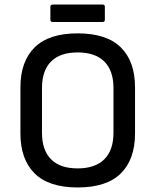

<svg xmlns="http://www.w3.org/2000/svg" viewBox="-20 -814 685 846"><path d="M322 12Q195 12 132.5 -50Q70 -112 70 -226V-429Q70 -543 132.5 -605Q195 -667 322 -667Q450 -667 512.5 -605Q575 -543 575 -429V-226Q575 -112 512.5 -50Q450 12 322 12ZM322 -72Q399 -72 439.5 -112Q480 -152 480 -229V-426Q480 -503 439.5 -543Q399 -583 322 -583Q245 -583 205 -543Q165 -503 165 -426V-229Q165 -152 205 -112Q245 -72 322 -72ZM213 -717Q202 -717 202 -727V-784Q202 -794 213 -794H432Q442 -794 442 -784V-727Q442 -717 432 -717Z"/></svg>

Font: Sofia Sans Medium
Style: Regular
Weight: 500
Designer: Botio Nikoltchev, Ani Petrova
Foundry: lettersoup
Version: Version 4.101; ttfautohint (v1.8.4.7-5d5b)